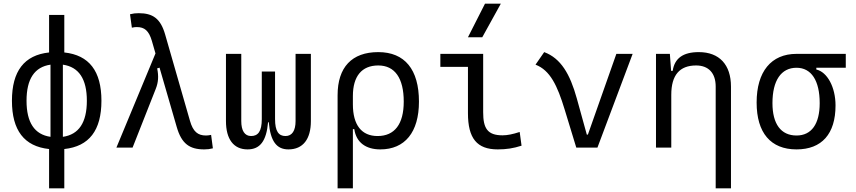

<svg xmlns="http://www.w3.org/2000/svg" viewBox="-20 -815 4728 1060"><path d="M251 224.6H335V7.8C472.2 -6.8 540 -95.2 540 -258.8C540 -422.4 472.2 -510.7 335 -525.4V-732.4H251V-525.4C113.8 -510.7 45.9 -422.4 45.9 -258.8C45.9 -95.2 113.8 -6.8 251 7.8ZM258.8 -59.6C170.4 -72.3 126.5 -138.7 126.5 -258.8C126.5 -378.9 170.4 -445.3 258.8 -458ZM327.1 -458C415.5 -445.3 459.5 -378.9 459.5 -258.8C459.5 -138.7 415.5 -72.3 327.1 -59.6Z M1107.4 9.8C1125 9.8 1137.7 8.3 1155.3 3.9L1145.5 -70.3C1133.3 -67.9 1126 -66.9 1117.2 -66.9C1072.3 -66.9 1045.9 -87.9 1028.8 -147.9L891.6 -625C866.2 -712.9 823.7 -742.2 745.6 -742.2C728 -742.2 715.3 -740.7 697.8 -736.3L708 -662.1C719.2 -665 727.1 -665.5 735.8 -665.5C777.3 -665.5 801.8 -646 818.4 -589.4L838.4 -520L622.6 0H711.9L839.8 -324.2C854.5 -360.8 856.4 -395 847.7 -437.5L860.8 -441.4L955.6 -114.3C982.4 -21 1026.9 9.8 1107.4 9.8Z M1572.3 9.8C1652.8 9.8 1696.3 -46.9 1696.3 -146.5V-517.6H1611.8V-146.5C1611.8 -93.8 1592.8 -64 1556.2 -64C1518.6 -64 1498.5 -89.8 1498.5 -157.7V-419.9H1425.3V-157.7C1425.3 -89.8 1404.8 -64 1366.2 -64C1330.6 -64 1312 -93.8 1312 -146.5V-517.6H1227.5V-146.5C1227.5 -46.9 1269.5 9.8 1346.7 9.8C1415 9.8 1450.7 -35.2 1460 -140.1H1463.9C1473.1 -35.2 1506.8 9.8 1572.3 9.8Z M2079.6 9.8C2215.3 9.8 2293 -85 2293 -253.9C2293 -431.6 2214.4 -527.3 2068.4 -527.3C1922.4 -527.3 1843.8 -443.8 1843.8 -289.1V224.6H1928.2V-102.1H1936C1946.8 -27.8 2000.5 9.8 2079.6 9.8ZM1928.2 -238.8V-284.7C1928.2 -394.5 1977.5 -453.6 2068.4 -453.6C2159.7 -453.6 2209 -383.8 2209 -253.9C2209 -129.9 2158.7 -64 2064.5 -64C1976.6 -64 1928.2 -124.5 1928.2 -238.8Z M2728 9.8C2775.4 9.8 2814.5 3.9 2859.4 -10.7L2849.1 -86.4C2810.1 -73.7 2780.8 -67.9 2754.4 -67.9C2670.9 -67.9 2647.5 -106.9 2647.5 -195.3V-517.6H2411.1V-445.8H2563.5V-190.4C2563.5 -51.3 2612.8 9.8 2728 9.8ZM2563.5 -609.4H2642.6L2745.1 -794.9H2657.7Z M3161.6 0H3278.3L3472.7 -517.6H3382.8L3225.6 -71.8H3219.7L3164.6 -271C3127 -406.7 3076.2 -493.2 2984.4 -527.3L2936.5 -458C3017.1 -427.2 3057.1 -342.8 3097.2 -210.9Z M3931.2 224.6H4015.6V-336.9C4015.6 -458 3951.2 -527.3 3837.9 -527.3C3751 -527.3 3704.1 -493.2 3693.8 -423.8H3685.1L3678.2 -517.6H3601.6V0H3686V-291.5C3686 -400.4 3731.9 -453.6 3823.2 -453.6C3891.6 -453.6 3931.2 -411.6 3931.2 -337.4Z M4377.4 9.8C4517.1 9.8 4592.8 -75.7 4592.8 -232.9C4592.8 -333.5 4547.4 -417.5 4486.8 -431.2V-440.9H4649.4V-517.6H4377.4C4237.8 -517.6 4157.2 -419.9 4157.2 -249C4157.2 -81.5 4234.9 9.8 4377.4 9.8ZM4377.4 -66.9C4291.5 -66.9 4244.6 -130.4 4244.6 -245.6C4244.6 -370.6 4292.5 -440.9 4377.4 -440.9C4459 -440.9 4505.4 -370.6 4505.4 -245.6C4505.4 -130.4 4460 -66.9 4377.4 -66.9Z"/></svg>

Font: Cascadia Mono PL SemiLight
Style: Regular
Weight: 350
Monospace: yes
Designer: Aaron Bell
Foundry: Saja Typeworks
Version: Version 2404.023